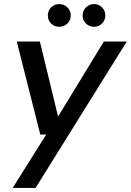

<svg xmlns="http://www.w3.org/2000/svg" viewBox="-20 -699 640 939"><path d="M42 220 206 -41H177L62 -496H175L264 -129L488 -496H600L154 220ZM440 -568Q417 -568 400.5 -584Q384 -600 384 -623Q384 -647 400.5 -663Q417 -679 440 -679Q463 -679 479 -663Q495 -647 495 -623Q495 -600 479 -584Q463 -568 440 -568ZM270 -568Q246 -568 230 -584Q214 -600 214 -623Q214 -647 230 -663Q246 -679 270 -679Q293 -679 309.5 -663Q326 -647 326 -623Q326 -600 309.5 -584Q293 -568 270 -568Z"/></svg>

Font: Ultramarine Medium
Style: Italic
Weight: 500
Italic angle: -10°
Designer: Colophon Foundry, Jonny Pinhorn
Foundry: Colophon Foundry
Version: Version 1.200; ttfautohint (v1.8.3)